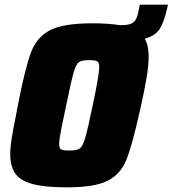

<svg xmlns="http://www.w3.org/2000/svg" viewBox="-20 -796 741 824"><path d="M701 -776 698 -763Q684 -700 665 -671Q646 -642 601 -630Q618 -602 618 -553Q618 -516 609.5 -464.5Q601 -413 584 -337L579 -315Q546 -167 521 -107Q496 -47 440.5 -19.5Q385 8 266 8Q173 8 120.5 -6Q68 -20 46 -50.5Q24 -81 24 -135Q24 -164 29.5 -199Q35 -234 49 -303L58 -351Q89 -509 114 -573.5Q139 -638 196 -667Q253 -696 377 -696Q444 -696 495 -688H498Q526 -688 540.5 -693.5Q555 -699 562.5 -712Q570 -725 575 -751L580 -776ZM406 -507Q406 -528 397 -533Q388 -538 362 -538Q331 -538 318.5 -529Q306 -520 296 -485Q286 -450 264 -344Q251 -283 242.5 -240Q234 -197 234 -179Q234 -159 243 -154.5Q252 -150 279 -150Q310 -150 322.5 -159Q335 -168 345.5 -203.5Q356 -239 378 -344Q406 -477 406 -507Z"/></svg>

Font: Saira Semi Condensed Black
Style: Italic
Weight: 900
Width: 4
Italic angle: -12°
Designer: Hector Gatti with collaboration of the Omnibus-Type team
Foundry: Omnibus-Type
Version: Version 1.001; ttfautohint (v1.8)